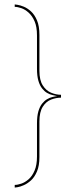

<svg xmlns="http://www.w3.org/2000/svg" viewBox="-20 -714 344 867"><path d="M46.5 133Q48 133 59.5 131.2Q71 129.5 87.5 122.2Q104 115 120 100.5Q136 86 147 60.2Q158 34.5 158 -5V-165.5Q158 -208 173 -231.8Q188 -255.5 210.5 -264.2Q233 -273 255.5 -273V-286Q233 -286 210.5 -295.5Q188 -305 173 -328.5Q158 -352 158 -394.5V-556Q158 -596.5 147 -622.2Q136 -648 120 -662.5Q104 -677 87.5 -683.8Q71 -690.5 59.5 -692.2Q48 -694 46.5 -694V-683Q59.5 -683 76.2 -677.2Q93 -671.5 109.2 -657Q125.5 -642.5 136.2 -617.8Q147 -593 147 -554V-403.5Q147 -371.5 153.2 -349.8Q159.5 -328 170 -314.8Q180.5 -301.5 192.5 -294.5Q204.5 -287.5 216.8 -284.8Q229 -282 238 -280Q229 -279 216.8 -276Q204.5 -273 192.5 -266Q180.5 -259 170 -245.8Q159.5 -232.5 153.2 -211Q147 -189.5 147 -156.5V-7.5Q147 31 136.2 56.2Q125.5 81.5 109.2 95.5Q93 109.5 76.2 115.2Q59.5 121 46.5 121Z"/></svg>

Font: Anybody Expanded Thin
Style: Regular
Weight: 250
Width: 7
Version: Version 1.113;gftools[0.9.25]